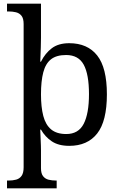

<svg xmlns="http://www.w3.org/2000/svg" viewBox="-20 -780 654 1040"><path d="M18 240V198H26Q49 198 67.5 193Q86 188 97 172.5Q108 157 108 126V-650Q108 -680 96.5 -694.5Q85 -709 66.5 -713.5Q48 -718 26 -718H18V-760H202V-576Q202 -554 201 -523Q200 -492 199 -469Q198 -446 198 -446H202Q225 -492 261 -519Q297 -546 355 -546Q454 -546 506.5 -479.5Q559 -413 559 -269Q559 -124 506.5 -57Q454 10 355 10Q297 10 260.5 -14.5Q224 -39 202 -78H198Q198 -78 198.5 -64Q199 -50 200 -30Q201 -10 201.5 8.5Q202 27 202 35V131Q202 160 213.5 174.5Q225 189 243.5 193.5Q262 198 284 198H287V240ZM339 -54Q405 -54 433.5 -109.5Q462 -165 462 -270Q462 -377 433.5 -429.5Q405 -482 338 -482Q286 -482 256.5 -459Q227 -436 214.5 -388.5Q202 -341 202 -269Q202 -200 214.5 -152Q227 -104 257 -79Q287 -54 339 -54Z"/></svg>

Font: Noto Serif Tamil
Style: Regular
Weight: 400
Designer: Indian Type Foundry, Tom Grace, and the Monotype Design Team
Foundry: Monotype Imaging Inc.
Version: Version 2.003